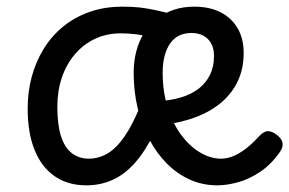

<svg xmlns="http://www.w3.org/2000/svg" viewBox="-20 -539 868 576"><path d="M239 17Q184 17 144.5 -10Q105 -37 84 -88.5Q63 -140 63 -214Q63 -263 75 -308Q87 -353 110.5 -391.5Q134 -430 168.5 -458.5Q203 -487 248 -503Q293 -519 347 -519Q378 -519 399.5 -516.5Q421 -514 444.5 -509Q468 -504 504 -495L441 -424Q413 -433 389.5 -436Q366 -439 343 -439Q300 -439 265 -422.5Q230 -406 204.5 -376Q179 -346 165.5 -306Q152 -266 152 -218Q152 -165 163 -130.5Q174 -96 195.5 -79.5Q217 -63 246 -63Q276 -63 302.5 -78.5Q329 -94 353.5 -129.5Q378 -165 402 -224L442 -139Q415 -84 384 -49.5Q353 -15 317 1Q281 17 239 17ZM632 17Q588 17 550 0Q512 -17 481 -48Q450 -79 427.5 -121.5Q405 -164 393 -214.5Q381 -265 381 -321Q381 -355 389 -385.5Q397 -416 412.5 -440.5Q428 -465 450.5 -482.5Q473 -500 501 -509.5Q529 -519 563 -519Q609 -519 642 -502Q675 -485 693 -454Q711 -423 711 -380Q711 -334 694 -297Q677 -260 645 -232.5Q613 -205 567 -187.5Q521 -170 463 -164L449 -235Q490 -237 522 -246.5Q554 -256 576 -273Q598 -290 610 -314.5Q622 -339 622 -371Q622 -403 604 -421.5Q586 -440 554 -440Q534 -440 518 -432.5Q502 -425 491 -409.5Q480 -394 474 -372Q468 -350 468 -321Q468 -264 483 -216.5Q498 -169 523 -135Q548 -101 579.5 -82Q611 -63 643 -63Q661 -63 679.5 -70.5Q698 -78 717.5 -93Q737 -108 757 -130Q772 -146 784.5 -145.5Q797 -145 811 -134Q825 -123 827.5 -111Q830 -99 821 -85Q795 -47 762 -24.5Q729 -2 695 7.5Q661 17 632 17Z"/></svg>

Font: Playwrite ID
Style: Regular
Weight: 400
Designer: Veronika Burian, José Scaglione
Foundry: TypeTogether
Version: Version 1.002